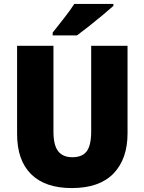

<svg xmlns="http://www.w3.org/2000/svg" viewBox="-20 -1040 735 977"><path d="M629 -362Q629 -231 557.5 -157Q486 -83 345 -83Q210 -83 138.5 -153.5Q67 -224 67 -358V-807H252V-370Q252 -301 276 -270.5Q300 -240 348 -240Q399 -240 421.5 -270.5Q444 -301 444 -371V-807H629ZM557 -1010Q537 -992 503.5 -964Q470 -936 434 -907.5Q398 -879 372 -860H248V-874Q273 -906 305 -946.5Q337 -987 358 -1020H557Z"/></svg>

Font: Noto Sans Telugu UI SemiCondensed Black
Style: Regular
Weight: 900
Width: 4
Designer: Jelle Bosma - Monotype Design Team
Foundry: Monotype Imaging Inc.
Version: Version 2.005; ttfautohint (v1.8.4.7-5d5b)